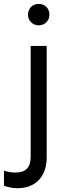

<svg xmlns="http://www.w3.org/2000/svg" viewBox="-76 -739 324 983"><path d="M-55.7 211.9V134.8Q-24.4 144.5 2.9 144.5Q43 144.5 62 124.5Q81.1 104.5 81.1 64.5V-503.9H163.1V67.4Q163.1 115.2 145 150.9Q127 186.5 93.3 205.6Q59.6 224.6 14.6 224.6Q-20.5 224.6 -55.7 211.9ZM67.4 -664.1Q67.4 -679.7 74.7 -692.4Q82 -705.1 94.2 -711.9Q106.4 -718.8 122.1 -718.8Q137.7 -718.8 150.4 -711.9Q163.1 -705.1 169.9 -692.4Q176.8 -679.7 176.8 -664.1Q176.8 -648.4 169.9 -636.2Q163.1 -624 150.4 -616.7Q137.7 -609.4 122.1 -609.4Q106.4 -609.4 94.2 -616.7Q82 -624 74.7 -636.2Q67.4 -648.4 67.4 -664.1Z"/></svg>

Font: Wanted Sans Std Variable
Style: Regular
Weight: 400
Designer: Original Design by Kil Hyung-jin and Kang Hanbin, Wanted Lab, Inc;
Foundry: Wanted Lab, Inc.
Version: Version 1.003;Glyphs 3.2 (3227)